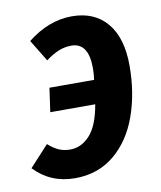

<svg xmlns="http://www.w3.org/2000/svg" viewBox="-99 -602 564 673"><g transform="rotate(-10 183.5 -265.5)"><path d="M371 -341Q371 -243 342 -162Q313 -81 255 -33Q197 15 115 15Q28 15 -30 -46L38 -120Q57 -103 75 -95Q93 -87 116 -87Q155 -87 185.5 -120Q216 -153 229 -228H69L81 -313H240Q243 -334 243 -354Q243 -445 182 -445Q159 -445 137.5 -436.5Q116 -428 90 -409L43 -486Q119 -546 201 -546Q282 -546 326.5 -492.5Q371 -439 371 -341Z"/></g></svg>

Font: Fira Sans Extra Condensed SemiBold
Style: Italic
Weight: 600
Width: 3
Italic angle: -8°
Designer: Carrois Corporate & Edenspiekermann AG
Foundry: Carrois Corporate GbR & Edenspiekermann AG
Version: Version 4.203